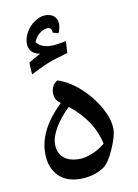

<svg xmlns="http://www.w3.org/2000/svg" viewBox="-89 -844 657 913"><g transform="rotate(-10 240.0 -387.5)"><path d="M80.1 -138.2Q80.1 -252 194.8 -361.8L189.9 -366.2Q166.5 -381.8 166.5 -414.6Q166.5 -433.1 175.5 -449Q184.6 -464.8 198.2 -470.2Q252 -452.6 303.5 -406.5Q355 -360.4 387.5 -302Q419.9 -243.7 419.9 -196.8Q419.9 -162.1 392.8 -101.1Q365.7 -40 339.8 -22.9Q291.5 9.8 224.1 9.8Q156.2 9.8 118.2 -30.3Q80.1 -70.3 80.1 -138.2ZM361.8 -136.2Q337.9 -250.5 229 -336.9Q186 -296.4 159.9 -252.2Q133.8 -208 133.8 -172.9Q133.8 -130.4 160.6 -107.2Q187.5 -84 236.8 -84Q265.1 -84 301 -98.9Q336.9 -113.8 361.8 -136.2ZM213.9 -698.2 214.8 -704.1Q214.8 -710.4 209.5 -716.8Q204.1 -723.1 195.8 -723.1Q175.8 -723.1 155.8 -707.5Q135.7 -691.9 127 -667Q149.9 -637.7 198.2 -637.7Q224.1 -637.7 270 -647.5L266.6 -590.3Q201.7 -572.8 165.3 -557.9Q128.9 -543 84 -519L81.1 -576.2Q94.2 -585.4 109.4 -593.3Q124.5 -601.1 138.7 -609.4Q85 -619.1 85 -668.5Q85 -695.3 100.6 -722.4Q116.2 -749.5 142.8 -767.3Q169.4 -785.2 193.8 -785.2Q221.7 -785.2 236.8 -771.2Q252 -757.3 252 -730.5Q252 -722.2 248.8 -710Q245.6 -697.8 241.7 -690.4Z"/></g></svg>

Font: Droid Arabic Naskh Colored
Style: Regular
Weight: 400
Designer: Pascal Zoghbi
Foundry: Ascender Corporation
Version: Version 1.00